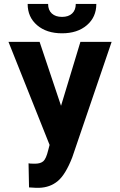

<svg xmlns="http://www.w3.org/2000/svg" viewBox="-20 -918 591 949"><path d="M281.7 -395 377.4 -710.9H531.7L336.9 -139.6Q303.7 -54.7 265.4 -22.9Q227.1 8.8 173.3 10.3H157.7L123.5 8.3L121.1 -110.8Q126 -108.9 152.8 -108.9Q180.2 -108.9 194.1 -121.1Q208 -133.3 218.3 -175.8L225.1 -201.7L22 -710.9H175.8ZM456.1 -898.4Q456.1 -833.5 409.4 -793.5Q362.8 -753.4 286.6 -753.4Q210 -753.4 163.3 -793.5Q116.7 -833.5 116.7 -898.4H217.8Q217.8 -868.2 236.1 -851.3Q254.4 -834.5 286.6 -834.5Q318.4 -834.5 336.4 -851.3Q354.5 -868.2 354.5 -898.4Z"/></svg>

Font: MAUL Condensed Bold
Style: Condensed Bold
Weight: 700
Designer: MAUL
Version: Version 1.0; 2020; ttfautohint (v1.8.3)